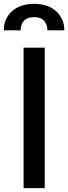

<svg xmlns="http://www.w3.org/2000/svg" viewBox="-42 -974 353 994"><path d="M189.5 -727.1V0H80.1V-727.1ZM-22.5 -816.9Q-22.5 -877.4 20.3 -915.8Q63 -954.1 134.8 -954.1Q206.1 -954.1 248.5 -915.8Q291 -877.4 291 -816.9H203.6Q203.1 -846.7 186.3 -866Q169.4 -885.3 134.8 -885.3Q98.6 -885.3 81.5 -865.7Q64.5 -846.2 64.9 -816.9Z"/></svg>

Font: Karasuma Gothic
Style: Regular
Weight: 500
Designer: Rasmus Andersson / Ryoko Nishizuka
Foundry: Genbu
Version: Version 1.00